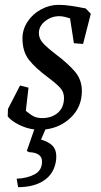

<svg xmlns="http://www.w3.org/2000/svg" viewBox="-20 -528 418 795"><path d="M154 141Q154 104 100 102L91 97L122 8Q89 4 57.5 -12Q26 -28 12 -46L13 -77L63 -174L98 -165L87 -69Q106 -53 120 -46Q134 -39 155 -39Q194 -39 219.5 -61Q245 -83 245 -123Q245 -147 229 -164.5Q213 -182 177 -209Q128 -245 100.5 -279.5Q73 -314 73 -369Q73 -406 94 -438Q115 -470 150 -489Q185 -508 223 -508Q247 -508 276 -503.5Q305 -499 335 -493L356 -471L324 -346L286 -349L270 -452Q260 -455 248.5 -458Q237 -461 225 -461Q193 -461 167 -440.5Q141 -420 141 -391Q141 -368 158.5 -349Q176 -330 214 -301Q264 -263 291.5 -230Q319 -197 319 -151Q319 -87 275.5 -43.5Q232 0 168 8L150 50Q181 59 197 75Q213 91 213 119Q213 131 212 137Q204 191 162.5 219Q121 247 55 247L49 212Q94 210 124 193.5Q154 177 154 141Z"/></svg>

Font: Andada Pro
Style: Italic
Weight: 400
Italic angle: -7°
Designer: Carolina Giovagnoli
Foundry: Huerta Tipografica
Version: Version 3.005; ttfautohint (v1.8.4)